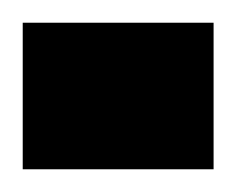

<svg xmlns="http://www.w3.org/2000/svg" viewBox="-24 -149 208 169"><path d="M164 -129V0H-4V-129Z"/></svg>

Font: Almarai ExtraBold
Style: Regular
Weight: 800
Designer: Boutros International 2019
Foundry: Created by Boutros International 2019
Version: Version 1.10